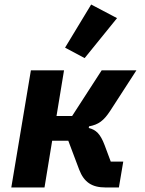

<svg xmlns="http://www.w3.org/2000/svg" viewBox="-20 -826 640 846"><path d="M29.8 0H176.1L209.9 -206H280.9L328.8 -78.8C350.1 -23.1 384.9 0 445 0H503.9L523.1 -114H468L441.1 -186.1C421.9 -236.9 403.1 -253.9 371.1 -262.1L372.2 -269.2C414.1 -277 437.1 -294 465.9 -338.1L581 -516H427.9L297.9 -315H229L262.1 -516H116.1ZM266.7 -616.1 353 -570 495.7 -746.1 381.7 -806.1Z"/></svg>

Font: Margiela Mono Italic Bold It
Style: Regular
Weight: 700
Designer: Mike Abbink, Paul van der Laan, Pieter van Rosmalen
Foundry: Bold Monday
Version: Version 2.003 2021